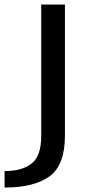

<svg xmlns="http://www.w3.org/2000/svg" viewBox="-98 -612 404 862"><path d="M-77.5 230Q55 230 124.2 179.8Q193.5 129.5 193.5 -3V-591.5H87V0Q87 88.5 44 122.2Q1 156 -77.5 156Z"/></svg>

Font: Anybody SemiExpanded
Style: Regular
Weight: 400
Width: 6
Designer: Tyler Finck
Foundry: Etcetera Type Company
Version: Version 1.113;gftools[0.9.25]